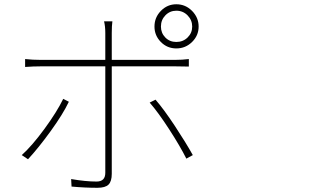

<svg xmlns="http://www.w3.org/2000/svg" viewBox="-20 -852 1540 900"><path d="M806.6 -801.8Q776.4 -801.8 755.4 -780.3Q734.4 -758.8 734.4 -727.5Q734.4 -697.3 754.9 -676.3Q775.4 -655.3 806.6 -655.3Q837.9 -655.3 859.4 -676.3Q880.9 -697.3 880.9 -727.5Q880.9 -757.8 859.4 -779.8Q837.9 -801.8 806.6 -801.8ZM704.1 -727.5Q704.1 -770.5 734.4 -801.3Q764.6 -832 806.6 -832Q849.6 -832 880.4 -800.8Q911.1 -769.5 911.1 -727.5Q911.1 -685.5 880.4 -655.3Q849.6 -625 806.6 -625Q763.7 -625 733.9 -655.3Q704.1 -685.5 704.1 -727.5ZM111.3 -105.5 82 -125Q129.9 -168 188.5 -248Q247.1 -328.1 276.4 -388.7L302.7 -375Q275.4 -317.4 217.8 -237.8Q160.2 -158.2 111.3 -105.5ZM800.8 -541H503.9V-37.1Q503.9 -2 488.8 13.2Q473.6 28.3 436.5 28.3Q377.9 28.3 315.4 22.5L313.5 -12.7Q380.9 -1 432.6 -1Q473.6 -1 473.6 -42V-541H171.9Q135.7 -541 97.7 -538.1V-575.2Q132.8 -571.3 170.9 -571.3H473.6V-697.3Q473.6 -728.5 467.8 -752H506.8Q503.9 -731.4 503.9 -697.3V-571.3H799.8Q834 -571.3 865.2 -575.2V-540Q842.8 -541 800.8 -541ZM681.6 -371.1 709 -384.8Q748 -339.8 799.3 -262.2Q850.6 -184.6 883.8 -125L853.5 -108.4Q824.2 -167 772.9 -246.1Q721.7 -325.2 681.6 -371.1Z"/></svg>

Font: Bpmf Zihi Sans ExtraLight
Style: ExtraLight
Weight: 250
Foundry: But Ko
Version: Version 1.320